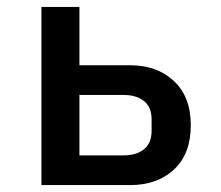

<svg xmlns="http://www.w3.org/2000/svg" viewBox="-20 -536 640 556"><path d="M100 0V-516H210V-347H357.5Q435 -347 483.8 -301.2Q532.5 -255.5 532.5 -173.5Q532.5 -90.5 484 -45.2Q435.5 0 356.5 0ZM210 -86H337.5Q375.5 -86 397.2 -104Q419 -122 419 -157V-190.5Q419 -225.5 397.2 -243.2Q375.5 -261 337.5 -261H210Z"/></svg>

Font: Lilex Medium
Style: Regular
Weight: 500
Designer: Mike Abbink, Paul van der Laan, Pieter van Rosmalen, Mikhael Khrustik
Foundry: Mikhael Khrustik
Version: Version 1.100